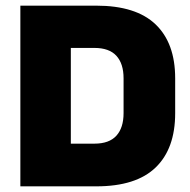

<svg xmlns="http://www.w3.org/2000/svg" viewBox="-20 -659 672 679"><path d="M320.5 0H179.5V-151H314Q366 -151 391.5 -179Q417 -207 417 -259V-382Q417 -434 391.5 -461.8Q366 -489.5 314 -489.5H179.5V-639H320.5Q461 -639 530.2 -572.8Q599.5 -506.5 599.5 -382V-258.5Q599.5 -133.5 530.5 -66.8Q461.5 0 320.5 0ZM230.5 0H52V-639H230.5Z"/></svg>

Font: Anek Malayalam ExtraBold
Style: Regular
Weight: 800
Version: Version 1.003